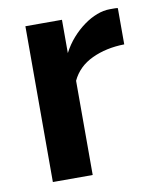

<svg xmlns="http://www.w3.org/2000/svg" viewBox="-66 -584 520 636"><g transform="rotate(-10 193.5 -265.5)"><path d="M373 -408Q312 -407 264 -384.5Q216 -362 195 -317V0H61V-524H184V-412Q198 -439 217 -460.5Q236 -482 258 -498Q280 -514 302.5 -522.5Q325 -531 346 -531Q357 -531 362.5 -531Q368 -531 373 -530Z"/></g></svg>

Font: Oxford Sans
Style: Bold
Weight: 700
Designer: Matt McInerney, Pablo Impallari, Rodrigo Fuenzalida
Foundry: Matt McInerney, Pablo Impallari, Rodrigo Fuenzalida
Version: Version 3.000g; ttfautohint (v1.5) -l 8 -r 28 -G 28 -x 14 -D